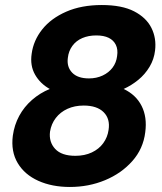

<svg xmlns="http://www.w3.org/2000/svg" viewBox="-20 -732 646 764"><path d="M258 12Q187 12 132.5 -12.5Q78 -37 50.5 -83Q23 -129 31 -192Q37 -235 56.5 -271Q76 -307 107.5 -334.5Q139 -362 178 -378Q140 -399 119.5 -435Q99 -471 106 -518Q113 -571 148 -615Q183 -659 243.5 -685.5Q304 -712 385 -712Q465 -712 513.5 -687Q562 -662 582.5 -621Q603 -580 597 -531Q593 -496 575 -466Q557 -436 530 -414Q503 -392 472 -378Q521 -355 543.5 -310.5Q566 -266 558 -206Q550 -140 506.5 -91Q463 -42 398 -15Q333 12 258 12ZM280 -112Q317 -112 345.5 -125.5Q374 -139 391 -162.5Q408 -186 412 -215Q419 -259 392.5 -285.5Q366 -312 313 -312Q277 -312 248.5 -299Q220 -286 202 -262.5Q184 -239 179 -208Q174 -167 199.5 -139.5Q225 -112 280 -112ZM334 -420Q364 -420 388.5 -431.5Q413 -443 428 -463Q443 -483 446 -509Q450 -535 441 -553.5Q432 -572 412.5 -581.5Q393 -591 363 -591Q332 -591 307.5 -580.5Q283 -570 268 -549.5Q253 -529 250 -502Q245 -466 267 -443Q289 -420 334 -420Z"/></svg>

Font: DM Sans 36pt Black
Style: Italic
Weight: 900
Italic angle: -10°
Designer: Colophon Foundry, Jonny Pinhorn
Foundry: Colophon Foundry
Version: Version 4.004;gftools[0.9.30]